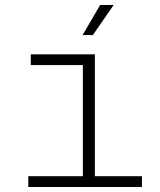

<svg xmlns="http://www.w3.org/2000/svg" viewBox="-20 -747 640 767"><path d="M93 0V-43H311V-487H103V-530H359V-43H547V0ZM310 -607 380 -727H434L351 -607Z"/></svg>

Font: Geist Mono ExtraLight
Style: Regular
Weight: 200
Monospace: yes
Designer: Basement.studio, Andrés Briganti, Mateo Zaragoza
Foundry: Basement.studio, Vercel, Andrés Briganti, Guido Ferreyra, Mateo Zaragoza
Version: Version 1.500; ttfautohint (v1.8.4.7-5d5b)